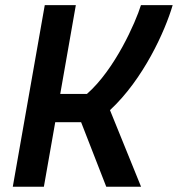

<svg xmlns="http://www.w3.org/2000/svg" viewBox="-20 -713 679 733"><path d="M28.8 0H147.5L190.9 -246.6H289.6L385.7 0H518.6L399.9 -292.5C526.9 -410.2 609.9 -593.3 639.2 -693.4H518.1C497.6 -627 418.5 -447.8 312 -354.5H210L269.5 -693.4H150.9Z"/></svg>

Font: Cascadia Mono PL SemiBold
Style: Italic
Weight: 600
Italic angle: -10°
Monospace: yes
Designer: Aaron Bell
Foundry: Saja Typeworks
Version: Version 2404.023